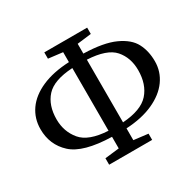

<svg xmlns="http://www.w3.org/2000/svg" viewBox="-166 -953 1188 1162"><g transform="rotate(-30 428.0 -371.5)"><path d="M278 21.5V-23.5L377.5 -35V-116Q179.5 -121 102.5 -191.8Q25.5 -262.5 25.5 -372Q25.5 -446.5 66.2 -504.8Q107 -563 186.2 -598Q265.5 -633 377.5 -638V-707.5L278 -719.5V-763.5H577.5V-719.5L479 -707.5V-639Q618 -635.5 695.8 -600Q773.5 -564.5 802.2 -509.5Q831 -454.5 831 -382.5Q831 -310.5 789.2 -252.2Q747.5 -194 668 -158Q588.5 -122 479 -116.5V-34L578.5 -22V21.5ZM377.5 -596.5Q245 -589 192.2 -530.8Q139.5 -472.5 139.5 -375Q139.5 -289.5 191 -227.5Q242.5 -165.5 377.5 -158.5ZM479 -158.5Q609.5 -167.5 663 -227.5Q716.5 -287.5 716.5 -387Q716.5 -474 666 -531.8Q615.5 -589.5 479 -596.5Z"/></g></svg>

Font: Merriweather 12pt
Style: Regular
Weight: 400
Designer: Eben Sorkin
Foundry: Eben Sorkin
Version: Version 2.100